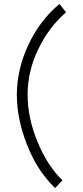

<svg xmlns="http://www.w3.org/2000/svg" viewBox="-20 -830 417 968"><path d="M294.9 79.1Q218.8 5.9 168.9 -115.5Q119.1 -236.8 119.1 -352.1Q119.1 -470.7 172.9 -582Q226.6 -693.4 313 -768.1L279.8 -810.1Q180.7 -727.5 122.8 -603.5Q64.9 -479.5 64.9 -352.1Q64.9 -231 116.5 -99.6Q168 31.7 257.8 118.2Z"/></svg>

Font: Comic Neue Angular
Style: Regular
Weight: 400
Designer: Craig Rozynski
Foundry: Craig Rozynski
Version: Version 2.003